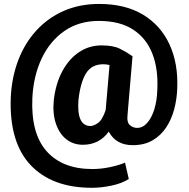

<svg xmlns="http://www.w3.org/2000/svg" viewBox="-20 -708 936 950"><path d="M856.9 -268.6Q855 -216.8 841.8 -167Q828.6 -117.2 802 -77.1Q775.4 -37.1 734.6 -13.4Q693.8 10.3 636.7 10.3Q554.2 10.3 518.1 -56.6Q470.7 8.3 390.1 8.3Q342.8 8.3 308.1 -19Q273.4 -46.4 256.6 -96.2Q239.7 -146 246.1 -212.9Q255.9 -295.4 288.6 -356Q321.3 -416.5 371.1 -450Q420.9 -483.4 481.9 -483.4Q540 -483.4 573 -467Q606 -450.7 635.7 -429.7L611.3 -143.1Q606.4 -102.5 622.6 -88.9Q638.7 -75.2 658.2 -75.2Q686.5 -75.2 708.5 -100.1Q730.5 -125 743.7 -167.7Q756.8 -210.4 758.3 -263.7Q763.7 -365.7 733.9 -442.4Q704.1 -519 638.4 -561.8Q572.8 -604.5 468.8 -604.5Q370.1 -604.5 298.3 -554.4Q226.6 -504.4 186 -418.2Q145.5 -332 140.1 -223.6Q132.3 -47.9 210.7 40.3Q289.1 128.4 437 128.4Q479.5 128.4 523.7 119.1Q567.9 109.9 598.6 96.7L617.2 177.7Q583 199.7 531.7 210.4Q480.5 221.2 435.1 221.2Q237.3 221.2 131.3 108.6Q25.4 -3.9 33.2 -223.6Q37.6 -323.7 69.8 -408.7Q102.1 -493.7 159.2 -556.4Q216.3 -619.1 294.9 -653.8Q373.5 -688.5 470.7 -688.5Q599.6 -688.5 687.5 -635.5Q775.4 -582.5 818.8 -488Q862.3 -393.6 856.9 -268.6ZM368.2 -212.9Q358.4 -84.5 428.2 -84.5Q443.4 -84.5 464.8 -99.4Q486.3 -114.3 502.9 -163.6L522 -386.2Q506.8 -390.1 491.2 -390.1Q433.1 -390.1 405.3 -344.5Q377.4 -298.8 368.2 -212.9Z"/></svg>

Font: Vazirmatn FD Black
Style: Regular
Weight: 900
Designer: Saber Rastikerdar
Foundry: Saber Rastikerdar
Version: Version 33.003